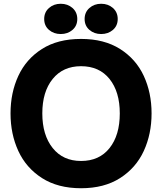

<svg xmlns="http://www.w3.org/2000/svg" viewBox="-20 -985 863 1021"><path d="M36 -382Q36 -492 77.5 -581.5Q119 -671 203 -724.5Q287 -778 411 -778Q534 -778 618.5 -724.5Q703 -671 744.5 -581.5Q786 -492 786 -382Q786 -272 744.5 -182Q703 -92 618.5 -38Q534 16 411 16Q288 16 203.5 -38Q119 -92 77.5 -182Q36 -272 36 -382ZM617 -382Q617 -497 562.5 -565Q508 -633 411 -633Q315 -633 260 -565Q205 -497 205 -382Q205 -267 260 -198Q315 -129 411 -129Q508 -129 562.5 -197.5Q617 -266 617 -382ZM215 -884Q215 -920 240.5 -942.5Q266 -965 303 -965Q340 -965 365.5 -942.5Q391 -920 391 -884Q391 -848 365.5 -826Q340 -804 303 -804Q266 -804 240.5 -826Q215 -848 215 -884ZM430 -884Q430 -920 455.5 -942.5Q481 -965 518 -965Q555 -965 580.5 -942.5Q606 -920 606 -884Q606 -848 580.5 -826Q555 -804 518 -804Q481 -804 455.5 -826Q430 -848 430 -884Z"/></svg>

Font: Open Sauce Sans ExtraBold
Style: Regular
Weight: 800
Designer: Alfredo Marco Pradil
Foundry: Creative Sauce Fz LLC
Version: Version 1.477